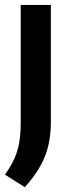

<svg xmlns="http://www.w3.org/2000/svg" viewBox="-21 -615 288 774"><path d="M79 139.5 -1 89Q23 55.5 37 24.2Q51 -7 56.8 -41.8Q62.5 -76.5 62.5 -120.5V-595H184V-121.5Q184 -72 174 -28.8Q164 14.5 140.8 55.8Q117.5 97 79 139.5Z"/></svg>

Font: Encode Sans SC Condensed SemiBold
Style: Regular
Weight: 600
Width: 3
Designer: Multiple Designers
Foundry: Impallari Type
Version: Version 3.002